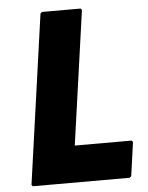

<svg xmlns="http://www.w3.org/2000/svg" viewBox="-57 -878 718 932"><g transform="rotate(-5 302.0 -412.5)"><path d="M377 -825 371 -832H183L175 -825L59 0L65 7H537L545 0L568 -165L562 -172H285Z"/></g></svg>

Font: Hussar Woodtype
Style: BlkObl
Weight: 900
Foundry: Cannot Into Space Fonts
Version: Version 1.07